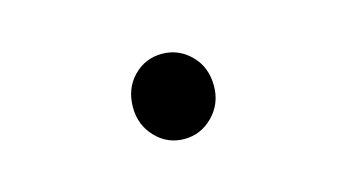

<svg xmlns="http://www.w3.org/2000/svg" viewBox="-36 -545 646 355"><g transform="rotate(-15 287.0 -367.5)"><path d="M284 -286Q252 -286 229.5 -309.5Q207 -333 207 -367Q207 -403 229.5 -426Q252 -449 284 -449Q316 -449 339 -426Q362 -403 362 -367Q362 -333 339 -309.5Q316 -286 284 -286Z"/></g></svg>

Font: Noto Sans KR Medium
Style: Regular
Weight: 500
Designer: Ryoko NISHIZUKA  (kana, bopomofo & ideographs); Paul D. Hunt (Latin, Greek & Cyrillic); Sandoll Communications , Soo-you
Foundry: Adobe
Version: Version 2.004-H2;hotconv 1.0.118;makeotfexe 2.5.65603